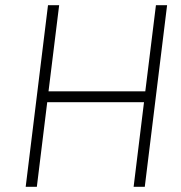

<svg xmlns="http://www.w3.org/2000/svg" viewBox="-20 -720 697 740"><path d="M165 -700H208L167 -368H540L581 -700H624L538 0H495L535 -326H162L122 0H79Z"/></svg>

Font: Haskoy ExtraLight
Style: Italic
Weight: 200
Designer: Ertekin Erdin
Foundry: Ertekin Erdin
Version: Version 2.000; ttfautohint (v1.8.4.7-5d5b)